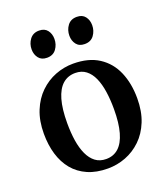

<svg xmlns="http://www.w3.org/2000/svg" viewBox="-142 -870 851 980"><g transform="rotate(-20 283.0 -380.0)"><path d="M28 -267.5Q28 -337.5 49.8 -391Q71.5 -444.5 108.8 -480.5Q146 -516.5 193 -534.8Q240 -553 290 -553Q374 -553 429 -517.2Q484 -481.5 511 -418.8Q538 -356 538 -275Q538 -204 516.2 -150.2Q494.5 -96.5 457.2 -60.8Q420 -25 373.2 -7Q326.5 11 276 11Q213.5 11 166.8 -9.5Q120 -30 89.2 -67.2Q58.5 -104.5 43.2 -155.5Q28 -206.5 28 -267.5ZM284 -37.5Q324 -37.5 351.5 -62.5Q379 -87.5 393.2 -137.8Q407.5 -188 407.5 -264Q407.5 -315.5 401 -359.2Q394.5 -403 380 -435.5Q365.5 -468 341.8 -486.2Q318 -504.5 284 -504.5Q243.5 -504.5 215.5 -479.8Q187.5 -455 173 -404.8Q158.5 -354.5 158.5 -277.5Q158.5 -226 165.2 -182.2Q172 -138.5 187 -106Q202 -73.5 225.8 -55.5Q249.5 -37.5 284 -37.5ZM176.5 -626.5Q147 -626.5 131.8 -646Q116.5 -665.5 116.5 -693Q116.5 -724 134.2 -747.5Q152 -771 184 -771H185Q214.5 -771 229.5 -751.5Q244.5 -732 244.5 -704.5Q244.5 -674 227.2 -650.2Q210 -626.5 177 -626.5ZM381 -626.5Q351.5 -626.5 336.5 -646Q321.5 -665.5 321.5 -693Q321.5 -724 339 -747.5Q356.5 -771 389 -771H390Q419.5 -771 434.5 -751.5Q449.5 -732 449.5 -704.5Q449.5 -674 432.2 -650.2Q415 -626.5 382 -626.5Z"/></g></svg>

Font: Merriweather 60pt SemiBold
Style: Regular
Weight: 600
Version: Version 2.100